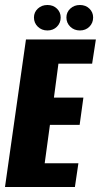

<svg xmlns="http://www.w3.org/2000/svg" viewBox="-22 -749 404 769"><path d="M-2 0 82 -591H362L347 -494H212L194 -358H312L297 -249H178L157 -95H292L278 0ZM168 -627Q145 -627 129.5 -642Q114 -657 114 -679Q114 -700 129.5 -714.5Q145 -729 168 -729Q191 -729 206 -714.5Q221 -700 221 -679Q221 -657 206 -642Q191 -627 168 -627ZM298 -627Q275 -627 259.5 -642Q244 -657 244 -679Q244 -700 259.5 -714.5Q275 -729 298 -729Q321 -729 336 -714.5Q351 -700 351 -679Q351 -657 336 -642Q321 -627 298 -627Z"/></svg>

Font: Alumni Sans ExtraBold
Style: Italic
Weight: 800
Italic angle: -8°
Designer: Robert E. Leuschke
Foundry: Robert E. Leuschke
Version: Version 1.016